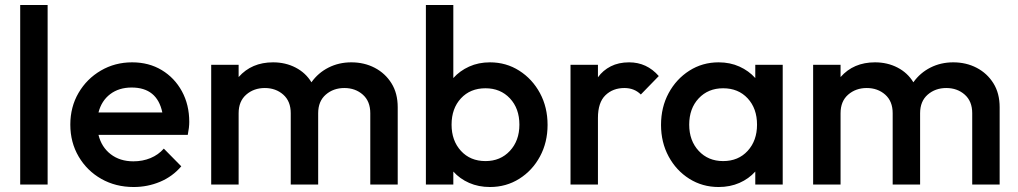

<svg xmlns="http://www.w3.org/2000/svg" viewBox="-20 -740 4081 770"><path d="M61 0V-720H171V0Z M516 10Q444 10 386.5 -22.5Q329 -55 295.5 -112Q262 -169 262 -240Q262 -311 295 -367.5Q328 -424 384.5 -457Q441 -490 510 -490Q577 -490 628.5 -459Q680 -428 709.5 -374Q739 -320 739 -251Q739 -229 733 -199H375Q387 -150 424 -121.5Q461 -93 515 -93Q552 -93 583.5 -106Q615 -119 637 -144L707 -73Q672 -32 622 -11Q572 10 516 10ZM508 -389Q457 -389 422 -362.5Q387 -336 375 -289H631Q610 -389 508 -389Z M827 0V-480H937V-431Q989 -490 1075 -490Q1125 -490 1165.5 -469Q1206 -448 1229 -410Q1256 -448 1297.5 -469Q1339 -490 1389 -490Q1441 -490 1483 -468Q1525 -446 1550 -406Q1575 -366 1575 -310V0H1465V-286Q1465 -334 1435 -360.5Q1405 -387 1361 -387Q1317 -387 1286.5 -360.5Q1256 -334 1256 -286V0H1146V-286Q1146 -334 1116 -360.5Q1086 -387 1042 -387Q998 -387 967.5 -360.5Q937 -334 937 -286V0Z M1688 0V-720H1798V-427Q1824 -456 1861.5 -473Q1899 -490 1945 -490Q2010 -490 2062.5 -456.5Q2115 -423 2145.5 -366.5Q2176 -310 2176 -239Q2176 -169 2145.5 -112.5Q2115 -56 2062.5 -23Q2010 10 1945 10Q1899 10 1861.5 -6.5Q1824 -23 1798 -52V0ZM1927 -94Q1987 -94 2025 -135Q2063 -176 2063 -240Q2063 -305 2025 -345.5Q1987 -386 1927 -386Q1866 -386 1828.5 -345.5Q1791 -305 1791 -240Q1791 -176 1828.5 -135Q1866 -94 1927 -94Z M2268 0V-480H2378V-430Q2398 -458 2429.5 -474Q2461 -490 2503 -490Q2574 -490 2622 -435L2550 -361Q2524 -387 2484 -387Q2438 -387 2408 -358Q2378 -329 2378 -267V0Z M2862 10Q2797 10 2744.5 -23Q2692 -56 2661.5 -112.5Q2631 -169 2631 -239Q2631 -310 2661.5 -366.5Q2692 -423 2744.5 -456.5Q2797 -490 2862 -490Q2908 -490 2945.5 -473Q2983 -456 3009 -427V-480H3119V0H3009V-52Q2983 -23 2945.5 -6.5Q2908 10 2862 10ZM2880 -94Q2941 -94 2978.5 -135Q3016 -176 3016 -240Q3016 -305 2978.5 -345.5Q2941 -386 2880 -386Q2820 -386 2782 -345.5Q2744 -305 2744 -240Q2744 -176 2782 -135Q2820 -94 2880 -94Z M3241 0V-480H3351V-431Q3403 -490 3489 -490Q3539 -490 3579.5 -469Q3620 -448 3643 -410Q3670 -448 3711.5 -469Q3753 -490 3803 -490Q3855 -490 3897 -468Q3939 -446 3964 -406Q3989 -366 3989 -310V0H3879V-286Q3879 -334 3849 -360.5Q3819 -387 3775 -387Q3731 -387 3700.5 -360.5Q3670 -334 3670 -286V0H3560V-286Q3560 -334 3530 -360.5Q3500 -387 3456 -387Q3412 -387 3381.5 -360.5Q3351 -334 3351 -286V0Z"/></svg>

Font: Outfit Medium
Style: Regular
Weight: 500
Designer: Rodrigo Fuenzalida
Foundry: fragTYPE
Version: Version 1.100; ttfautohint (v1.8.4.7-5d5b);gftools[0.9.27]